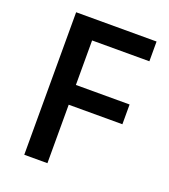

<svg xmlns="http://www.w3.org/2000/svg" viewBox="-132 -809 795 904"><g transform="rotate(20 266.0 -357.0)"><path d="M479 -293V-392H210V-615H497V-714H94V0H210V-293Z"/></g></svg>

Font: OpenSansMMV
Style: Semibold
Weight: 600
Designer: Steve Matteson
Foundry: Ascender Corporation
Version: Version 6.000